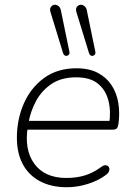

<svg xmlns="http://www.w3.org/2000/svg" viewBox="-20 -779 563 807"><path d="M261 8Q196 8 148.5 -17Q101 -42 76 -88.5Q51 -135 51 -200Q51 -277 80 -343.5Q109 -410 165 -451Q221 -492 301 -492Q355 -492 391.5 -472.5Q428 -453 449.5 -420Q471 -387 477.5 -345Q484 -303 478 -259Q476 -245 471 -239.5Q466 -234 453 -234H80L86 -271H458L439 -259Q447 -313 435.5 -357Q424 -401 391.5 -427.5Q359 -454 300 -454Q237 -454 195.5 -425.5Q154 -397 131 -353.5Q108 -310 100 -264L97 -246Q81 -150 124.5 -90.5Q168 -31 259 -31Q301 -31 336 -41.5Q371 -52 405 -77Q414 -84 421 -84.5Q428 -85 433 -81.5Q438 -78 439.5 -72Q441 -66 438 -58.5Q435 -51 427 -45Q394 -20 349.5 -6Q305 8 261 8ZM354 -556 301 -729Q298 -739 301 -746Q304 -753 310 -756.5Q316 -760 323 -759Q330 -758 336.5 -752Q343 -746 345 -735L381 -560Q382 -554 379 -550Q376 -546 371 -544.5Q366 -543 361 -546Q356 -549 354 -556ZM245 -556 192 -729Q189 -739 192 -746Q195 -753 201 -756.5Q207 -760 214 -759Q221 -758 227.5 -752Q234 -746 236 -735L272 -560Q273 -554 270 -550Q267 -546 262 -544.5Q257 -543 252 -546Q247 -549 245 -556Z"/></svg>

Font: Nunito Variable Extra Light
Style: Italic
Weight: 200
Italic angle: -9°
Designer: Vernon Adams
Foundry: Vernon Adams
Version: Version 3.602